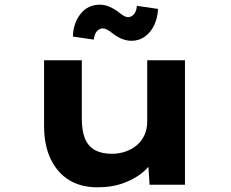

<svg xmlns="http://www.w3.org/2000/svg" viewBox="-20 -788 984 819"><path d="M395 11Q326 11 275.5 -19.5Q225 -50 196.5 -109Q168 -168 168 -251V-531H329V-281Q329 -231 342 -198Q355 -165 384 -148.5Q413 -132 457 -132Q488 -132 515.5 -141.5Q543 -151 564 -169Q585 -187 596.5 -212.5Q608 -238 608 -270V-531H769V0H618L611 -109L641 -121Q629 -89 595.5 -58.5Q562 -28 511 -8.5Q460 11 395 11ZM541 -614Q524 -614 506 -620Q488 -626 465 -642Q448 -656 437 -661.5Q426 -667 419 -667Q405 -667 394 -655.5Q383 -644 380 -619L291 -632Q292 -688 323 -728Q354 -768 406 -768Q423 -768 440 -762Q457 -756 480 -741Q493 -730 504.5 -722.5Q516 -715 527 -715Q541 -715 551.5 -727.5Q562 -740 564 -763L654 -750Q653 -715 639 -683.5Q625 -652 599.5 -633Q574 -614 541 -614Z"/></svg>

Font: Lexend Tera
Style: Bold
Weight: 700
Designer: Bonnie Shaver-Troup, Thomas Jockin
Foundry: Lexend
Version: Version 1.007